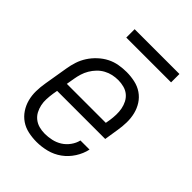

<svg xmlns="http://www.w3.org/2000/svg" viewBox="-205 -800 909 909"><g transform="rotate(45 250.0 -345.0)"><path d="M204 8Q175 8 147.5 2Q120 -4 98 -19Q76 -34 61 -56.5Q46 -79 39 -105.5Q32 -132 32.5 -160.5Q33 -189 38 -218L58 -338Q62 -363 70 -387.5Q78 -412 92.5 -434.5Q107 -457 127.5 -476Q148 -495 171.5 -507Q195 -519 221 -523.5Q247 -528 272 -528Q300 -528 327.5 -522Q355 -516 377 -501Q399 -486 413.5 -463.5Q428 -441 434.5 -414.5Q441 -388 440.5 -359.5Q440 -331 435 -302L424 -232H102L98 -209Q95 -189 94 -169Q93 -149 97 -130.5Q101 -112 109.5 -96Q118 -80 132.5 -68.5Q147 -57 165.5 -52Q184 -47 204 -47Q226 -47 249 -52Q272 -57 292 -69.5Q312 -82 326.5 -102Q341 -122 346 -144H407Q400 -111 380.5 -80.5Q361 -50 332.5 -29.5Q304 -9 270.5 -0.5Q237 8 204 8ZM111 -288H372L376 -311Q379 -331 379.5 -350.5Q380 -370 376.5 -388.5Q373 -407 364.5 -423.5Q356 -440 342 -451.5Q328 -463 309 -468Q290 -473 271 -473Q252 -473 233.5 -469Q215 -465 197.5 -455.5Q180 -446 166 -431.5Q152 -417 142 -400Q132 -383 126.5 -365Q121 -347 118 -329ZM155 -642V-698H455V-642Z"/></g></svg>

Font: Iosevka SS04 Light Oblique
Style: Regular
Weight: 300
Italic angle: -9°
Monospace: yes
Designer: Belleve Invis
Foundry: Belleve Invis
Version: Version 19.0.0; ttfautohint (v1.8.4)